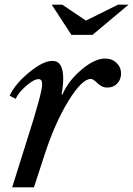

<svg xmlns="http://www.w3.org/2000/svg" viewBox="-20 -800 569 820"><path d="M21 -391Q44 -441 104 -490.5Q164 -540 204 -540Q250 -540 250 -464Q250 -434 243 -398L246 -395Q271 -454 327.5 -502Q384 -550 429 -550Q458 -550 477.5 -531.5Q497 -513 497 -486Q497 -460 480.5 -443Q464 -426 438 -426Q415 -426 396.5 -444.5Q378 -463 368 -463Q330 -463 272 -368.5Q214 -274 170 -138L125 0H32L97 -207Q160 -403 160 -440Q160 -462 145 -462Q125 -462 92.5 -434Q60 -406 47 -378ZM375 -651H285L201 -780H246L347 -712L484 -780H529Z"/></svg>

Font: Libre Baskerville
Style: Italic
Weight: 400
Italic angle: -15°
Designer: Pablo Impallari, Rodrigo Fuenzalida
Foundry: Pablo Impallari, Rodrigo Fuenzalida
Version: Version 1.051;Glyphs 3.2.3 (3260)